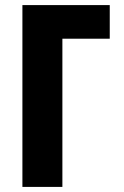

<svg xmlns="http://www.w3.org/2000/svg" viewBox="-20 -734 487 754"><path d="M68 0V-714H411V-582H225V0Z"/></svg>

Font: Noto Sans Condensed ExtraBold
Style: Regular
Weight: 800
Width: 3
Designer: Monotype Design Team
Foundry: Monotype Imaging Inc.
Version: Version 2.013; ttfautohint (v1.8.4.7-5d5b)